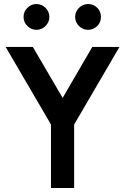

<svg xmlns="http://www.w3.org/2000/svg" viewBox="-20 -933 620 953"><path d="M8 -700 233 -315V0H348V-315L573 -700H438L291 -447L143 -700ZM161 -913Q134 -913 116 -894Q97 -876 97 -849Q97 -822 116 -804Q135 -785 161 -785Q187 -785 206 -804Q225 -823 225 -849Q225 -875 206 -894Q187 -913 161 -913ZM417 -913Q391 -913 372 -894Q353 -875 353 -849Q353 -823 372 -804Q391 -785 417 -785Q443 -785 463 -804Q481 -822 481 -849Q481 -876 463 -894Q444 -913 417 -913Z"/></svg>

Font: Unageo
Style: SemiBold
Weight: 600
Designer: Richard Sepsi
Foundry: Richard Sepsi
Version: Version 2.000